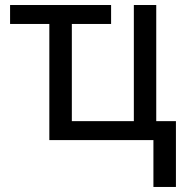

<svg xmlns="http://www.w3.org/2000/svg" viewBox="-20 -556 733 762"><path d="M678.2 186H588.9V0H175.8V-460.9H20V-536.1H420.9V-460.9H265.1V-75.2H511.2V-536.1H600.1V-75.2H678.2Z"/></svg>

Font: Genotype
Style: Regular
Weight: 400
Foundry: Ascender Corporation
Version: Version 1.00